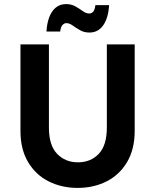

<svg xmlns="http://www.w3.org/2000/svg" viewBox="-20 -907 758 938"><path d="M80 -267V-690H219V-284Q219 -197 259 -155.5Q299 -114 361 -114Q423 -114 462.5 -155.5Q502 -197 502 -284V-690H638V-267Q638 -178 601 -115.5Q564 -53 501 -21Q438 11 359 11Q281 11 217.5 -21Q154 -53 117 -115.5Q80 -178 80 -267ZM207 -753Q211 -817 236 -852Q261 -887 303 -887Q329 -887 349 -875.5Q369 -864 385 -852.5Q401 -841 416 -841Q427 -841 435 -849.5Q443 -858 446 -882H513Q509 -818 484 -783Q459 -748 417 -748Q391 -748 371 -759.5Q351 -771 335 -782.5Q319 -794 304 -794Q294 -794 285.5 -785Q277 -776 274 -753Z"/></svg>

Font: Radio Canada SemiBold
Style: Regular
Weight: 600
Designer: Charles Daoud, Etienne Aubert Bonn, Alexandre Saumier Demers, Jacques Le Bailly
Foundry: Radio-Canada
Version: Version 2.104; ttfautohint (v1.8.4.7-5d5b);gftools[0.9.28.de